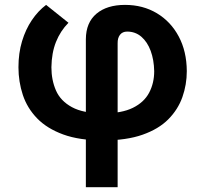

<svg xmlns="http://www.w3.org/2000/svg" viewBox="-20 -573 852 797"><path d="M336.4 204.1V-410.6Q336.9 -479.5 380.4 -516.1Q423.8 -552.7 499 -552.7Q573.2 -552.7 631.1 -518.1Q689 -483.4 721.9 -421.6Q754.9 -359.9 755.4 -277.8Q755.4 -221.7 737.1 -169.9Q718.8 -118.2 678.5 -77.6Q638.2 -37.1 571.5 -13.7Q504.9 9.8 408.2 9.8Q309.6 9.8 242.2 -14.9Q174.8 -39.6 133.8 -82Q92.8 -124.5 74.7 -179.2Q56.6 -233.9 56.6 -293.9Q56.6 -352.5 71.5 -401.9Q86.4 -451.2 112.3 -489.5Q138.2 -527.8 171.4 -552.7L264.2 -478.5Q230.5 -444.3 212.4 -398.9Q194.3 -353.5 193.4 -293.9Q193.4 -240.7 212.4 -197.3Q231.4 -153.8 278.6 -128.2Q325.7 -102.5 408.2 -102.5Q485.4 -102.5 531.7 -125.5Q578.1 -148.4 599.1 -188.2Q620.1 -228 620.1 -277.8Q619.1 -324.7 605.5 -361.8Q591.8 -398.9 566.9 -420.4Q542 -441.9 507.8 -441.9Q488.3 -441.9 478 -428.5Q467.8 -415 468.3 -393.1V204.1Z"/></svg>

Font: Inter Cardless Tabular Bold
Style: Bold
Weight: 700
Designer: Rasmus Andersson
Foundry: rsms
Version: Version 4.000;git-4fc901f